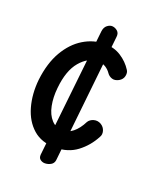

<svg xmlns="http://www.w3.org/2000/svg" viewBox="-111 -568 605 713"><g transform="rotate(20 192.0 -212.0)"><path d="M165 2Q111 2 77.5 -27.5Q44 -57 30 -106.5Q16 -156 22 -214Q30 -282 57 -328.5Q84 -375 123.5 -399Q163 -423 207 -423Q244 -423 272 -405Q300 -387 317 -360Q323 -351 320 -337Q317 -323 303 -315Q288 -307 276 -311Q264 -315 257 -325Q249 -337 236.5 -345Q224 -353 205 -353Q167 -353 136 -316.5Q105 -280 98 -209Q94 -171 100.5 -138.5Q107 -106 125 -86.5Q143 -67 170 -67Q190 -67 209.5 -82.5Q229 -98 244 -128Q251 -139 265.5 -143Q280 -147 294 -139Q307 -131 311 -117Q315 -103 308 -92Q287 -52 251.5 -25Q216 2 165 2ZM149 70Q139 70 131 64Q123 58 124 45L179 -462Q181 -479 191.5 -487Q202 -495 212 -494Q223 -493 232 -485Q241 -477 239 -462L185 45Q183 58 172 64Q161 70 149 70Z"/></g></svg>

Font: Edu SA Beginner Medium
Style: Regular
Weight: 500
Version: Version 1.003